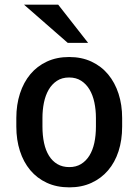

<svg xmlns="http://www.w3.org/2000/svg" viewBox="-20 -785 588 815"><path d="M49.3 -284.2Q49.3 -340.3 64.7 -387.9Q80.1 -435.5 108.9 -470Q137.7 -504.4 179.2 -523.7Q220.7 -543 273.4 -543Q326.7 -543 368.4 -523.4Q410.2 -503.9 439 -469.2Q467.8 -434.6 483.2 -387.2Q498.5 -339.8 498.5 -284.2V-247.6Q498.5 -190.4 483.2 -143.1Q467.8 -95.7 438.7 -61.8Q409.7 -27.8 368.2 -8.8Q326.7 10.3 274.4 10.3Q220.7 10.3 179 -9Q137.2 -28.3 108.4 -62.7Q79.6 -97.2 64.5 -144.3Q49.3 -191.4 49.3 -247.6ZM160.2 -247.6Q160.2 -210 167 -178.2Q173.8 -146.5 188 -123.8Q202.1 -101.1 223.6 -88.4Q245.1 -75.7 274.4 -75.7Q302.7 -75.7 324 -88.6Q345.2 -101.6 359.4 -124.3Q373.5 -147 380.4 -178.5Q387.2 -210 387.2 -247.6V-284.2Q387.2 -318.8 380.6 -350.1Q374 -381.3 360.1 -404.8Q346.2 -428.2 324.7 -442.1Q303.2 -456.1 273.4 -456.1Q243.2 -456.1 221.7 -441.9Q200.2 -427.7 186.5 -404.1Q172.9 -380.4 166.5 -349.4Q160.2 -318.4 160.2 -284.2ZM354 -603H267.6L82 -765.1H227.1Z"/></svg>

Font: Ufes Sans Medium
Style: Regular
Weight: 500
Designer: Ricardo Esteves & Filipe Motta
Foundry: ProDesignUfes - Ricardo Esteves, Filipe Motta (This is a derivative work, based on Roboto family, by Christian Robertson
Version: Version 2.0